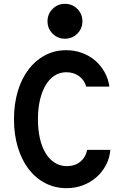

<svg xmlns="http://www.w3.org/2000/svg" viewBox="-20 -972 640 1002"><path d="M435 -190Q427 -151 399 -128Q371 -105 329 -105Q295 -105 267 -122Q239 -139 219 -171.2Q199.1 -203.3 188.5 -248.5Q178 -293.7 178 -349.8Q178 -406 188.7 -451.1Q199.4 -496.1 218.5 -528Q237.6 -559.9 264.9 -577.5Q292.1 -595 326 -595Q364 -595 392 -575Q420 -555 430 -520H551Q545 -562 525 -597Q505 -632 475.5 -657Q446 -682 407.5 -696Q368.9 -710 325 -710Q265.1 -710 215.1 -683.5Q165 -657 128.9 -609.6Q92.8 -562.2 72.9 -495.9Q53 -429.6 53 -349.8Q53 -270 72.9 -204Q92.7 -138 128.8 -90.5Q164.9 -43 215.6 -16.5Q266.3 10 327 10Q373 10 412.5 -5Q452 -20 482.5 -46.5Q513 -73 532.5 -109.5Q552 -146 556 -190ZM228 -861.1Q228 -823 254.4 -796.5Q280.8 -770 318.9 -770Q357 -770 383.5 -796.4Q410 -822.8 410 -860.9Q410 -899 383.6 -925.5Q357.2 -952 319.1 -952Q281 -952 254.5 -925.6Q228 -899.2 228 -861.1Z"/></svg>

Font: CommitMonoV142 ExtLt
Style: Regular
Weight: 200
Monospace: yes
Designer: Eigil Nikolajsen
Foundry: Eigil Nikolajsen
Version: Version 1.142